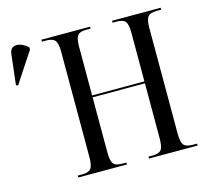

<svg xmlns="http://www.w3.org/2000/svg" viewBox="-103 -841 1044 961"><g transform="rotate(-15 418.5 -360.0)"><path d="M188 0V-10H212Q244 -10 256 -25Q268 -40 268 -83V-631Q268 -674 255.5 -689Q243 -704 209 -704H188V-714H440V-704H416Q384 -704 372.5 -689Q361 -674 361 -631V-379H632V-631Q632 -674 620.5 -689Q609 -704 576 -704H554V-714H806V-704H782Q749 -704 737 -689Q725 -674 725 -632V-83Q725 -40 737 -25Q749 -10 782 -10H806V0H554V-10H576Q609 -10 620.5 -25Q632 -40 632 -85V-369H361V-83Q361 -40 372.5 -25Q384 -10 416 -10H440V0ZM16 -523 6 -527 24 -683Q27 -709 43 -716.5Q59 -724 80 -717Q101 -710 120 -693V-681Z"/></g></svg>

Font: Noto Serif Display Condensed
Style: Regular
Weight: 400
Width: 3
Designer: Monotype Design Team
Foundry: Monotype Imaging Inc.
Version: Version 2.009